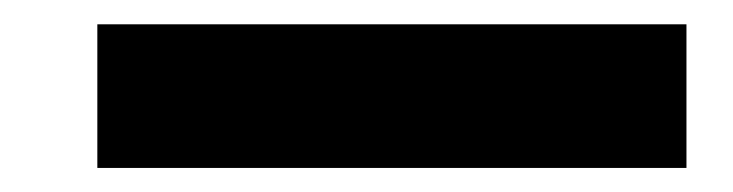

<svg xmlns="http://www.w3.org/2000/svg" viewBox="-20 -20 603 158"><path d="M544.9 0V118.2H60.1V0Z"/></svg>

Font: Estedad-FD Bold
Style: Regular
Weight: 700
Designer: Amin Abedi
Version: Version 7.3